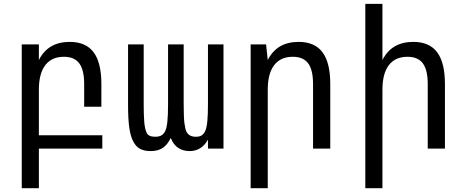

<svg xmlns="http://www.w3.org/2000/svg" viewBox="-20 -780 2448 1008"><path d="M94.2 -546.9H184.1V-464.8Q231.9 -560.1 346.2 -560.1Q430.7 -560.1 471.4 -505.6Q512.2 -451.2 512.2 -338.9V-219.7H421.9V-338.9Q421.9 -412.6 396.2 -447.3Q370.6 -481.9 315.4 -481.9Q251.5 -481.9 217.8 -438Q184.1 -394 184.1 -309.1V-69.8H517.1V0H184.1V208H94.2Z M770 13.2Q739.7 13.2 717.3 2.4Q694.8 -8.3 679.7 -37.1Q665.5 -63.5 658.9 -108.6Q652.3 -153.8 652.3 -230V-546.9H734.4V-233.9Q734.4 -175.8 737.3 -140.1Q740.2 -104 749.8 -83Q759.3 -62 794.4 -62Q816.4 -62 828.4 -69.8Q840.3 -77.6 847.2 -91.8Q855 -107.4 858.6 -140.6Q862.3 -173.8 862.3 -233.9V-546.9H944.3V-233.9Q944.3 -161.1 948.5 -131.6Q952.6 -102.1 958.5 -89.4Q971.7 -62 1008.3 -62Q1029.3 -62 1040.3 -70.3Q1051.3 -78.6 1057.1 -91.8Q1065.4 -109.9 1068.6 -144.5Q1071.8 -179.2 1071.8 -233.9V-546.9H1153.3V0H1071.8V-46.9Q1038.6 13.2 975.1 13.2Q941.9 13.2 916.3 -3.2Q890.6 -19.5 876.5 -55.7Q859.4 -20.5 834.7 -3.7Q810.1 13.2 770 13.2Z M1295.9 -546.9H1377L1385.7 -464.8Q1433.6 -560.1 1547.9 -560.1Q1632.3 -560.1 1673.1 -505.6Q1713.9 -451.2 1713.9 -338.9V0H1623.5V-338.9Q1623.5 -412.6 1597.9 -447.3Q1572.3 -481.9 1517.1 -481.9Q1453.1 -481.9 1419.4 -438Q1385.7 -394 1385.7 -309.1V208H1295.9Z M1897.9 -759.8H1987.8V-464.8Q2035.6 -560.1 2149.9 -560.1Q2234.4 -560.1 2275.1 -505.6Q2315.9 -451.2 2315.9 -338.9V0H2225.6V-338.9Q2225.6 -412.6 2200 -447.3Q2174.3 -481.9 2119.1 -481.9Q2055.2 -481.9 2021.5 -438Q1987.8 -394 1987.8 -309.1V208H1897.9Z"/></svg>

Font: Vazir Code Hack
Style: Code-Hack
Weight: 400
Foundry: DejaVu fonts team - Redesigned by Saber Rastikerdar
Version: Version 1.1.2